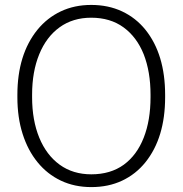

<svg xmlns="http://www.w3.org/2000/svg" viewBox="-20 -741 736 771"><path d="M346.7 10.3Q279.3 10.3 224.6 -15.6Q169.9 -41.5 130.9 -89.4Q91.8 -137.2 70.8 -203.4Q49.8 -269.5 49.8 -350.6V-359.9Q49.8 -522 130.4 -621.6Q169.4 -669.4 224.1 -695.3Q278.8 -721.2 346.2 -721.2Q415 -721.2 470.2 -695.3Q525.4 -669.4 564 -621.6Q643.1 -522.9 643.1 -359.9V-350.6Q643.1 -188 564 -89.4Q525.4 -41.5 470.5 -15.6Q415.5 10.3 346.7 10.3ZM346.7 -41Q423.8 -41 477.1 -79.6Q529.8 -118.2 557.1 -188Q584.5 -257.8 584.5 -350.6V-360.8Q584.5 -452.6 557.1 -522.9Q529.3 -592.3 476.1 -631.1Q422.9 -669.9 346.2 -669.9Q272.5 -669.9 219.2 -631.3Q166 -592.8 137.5 -522.9Q108.9 -453.1 108.9 -360.8V-350.6Q108.9 -258.3 137.7 -188Q166.5 -118.2 219.7 -79.6Q272.9 -41 346.7 -41Z"/></svg>

Font: Hanuman Light
Style: Regular
Weight: 300
Designer: Danh Hong
Version: Version 8.002; ttfautohint (v1.8.3)